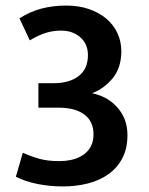

<svg xmlns="http://www.w3.org/2000/svg" viewBox="-20 -660 536 690"><path d="M50 -594Q87 -618 128.5 -629Q170 -640 218 -640Q263 -640 299.5 -627.5Q336 -615 362 -593Q388 -571 402 -541Q416 -511 416 -476Q416 -417 385.5 -379.5Q355 -342 311 -325Q368 -313 403 -272.5Q438 -232 438 -175Q438 -126 419.5 -91Q401 -56 369 -33.5Q337 -11 295 -0.5Q253 10 206 10Q158 10 114 1Q70 -8 37 -25L62 -111Q94 -97 123 -89Q152 -81 193 -81Q218 -81 240.5 -86.5Q263 -92 280 -104Q297 -116 306.5 -134Q316 -152 316 -177Q316 -224 283 -248.5Q250 -273 191 -273H118V-361H172Q229 -361 262.5 -386.5Q296 -412 296 -462Q296 -502 268.5 -526Q241 -550 200 -550Q171 -550 145 -542Q119 -534 87 -515Z"/></svg>

Font: Mukta SemiBold
Style: Regular
Weight: 600
Designer: Girish Dalvi and Yashodeep Gholap
Foundry: Ek Type
Version: Version 2.538;PS 1.002;hotconv 16.6.51;makeotf.lib2.5.65220;